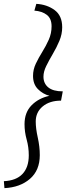

<svg xmlns="http://www.w3.org/2000/svg" viewBox="-49 -768 384 994"><path d="M-26 206 -29 170Q35 167 67.5 132.5Q100 98 100 36Q100 -6 89 -45.5Q78 -85 78 -125Q78 -186 114.5 -223Q151 -260 207 -272Q173 -281 147.5 -306.5Q122 -332 122 -375Q122 -408 136.5 -438.5Q151 -469 170 -499.5Q189 -530 203.5 -562.5Q218 -595 218 -632Q218 -672 193.5 -691Q169 -710 129 -713L139 -748Q194 -745 233.5 -716Q273 -687 273 -627Q273 -591 258.5 -556.5Q244 -522 224.5 -489Q205 -456 190.5 -426.5Q176 -397 176 -371Q176 -336 201 -315.5Q226 -295 276 -295L267 -247Q208 -247 172 -217Q136 -187 136 -139Q136 -103 146.5 -56Q157 -9 157 35Q157 114 106 158Q55 202 -26 206Z"/></svg>

Font: Livvic Light
Style: Italic
Weight: 300
Italic angle: -10°
Designer: Jacques Le Bailly, Baron von Fonthausen
Version: Version 1.001; ttfautohint (v1.8.2)